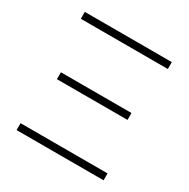

<svg xmlns="http://www.w3.org/2000/svg" viewBox="-162 -867 995 1013"><g transform="rotate(30 335.0 -360.0)"><path d="M70 -678V-720H600V-678ZM70 0V-42H600V0ZM120 -339V-381H550V-339Z"/></g></svg>

Font: Manrope ExtraLight
Style: Regular
Weight: 200
Designer: Mikhail Sharanda
Foundry: Mikhail Sharanda
Version: Version 4.505